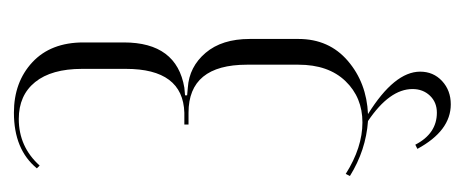

<svg xmlns="http://www.w3.org/2000/svg" viewBox="-216 -326 668 276"><g transform="rotate(-90 118.0 -188.0)"><path d="M48 75Q64 106 94 106Q109 106 118.5 96Q128 86 128 71Q128 38 82 7Q40 4 3 -19L6 -25Q44 -1 80 -1Q116 -1 139.5 -25.5Q163 -50 163 -93V-167Q163 -251 94 -251H77V-257H94Q157 -259 157 -341V-404Q157 -448 138 -471.5Q119 -495 85 -495Q45 -495 18 -465L14 -469Q41 -502 94 -502Q138 -502 166.5 -475.5Q195 -449 195 -402V-344Q195 -268 130 -257L119 -256V-253L130 -252Q160 -250 180 -226.5Q200 -203 200 -163V-93Q200 -49 168.5 -22Q137 5 92 7Q153 45 153 82Q153 101 139.5 113.5Q126 126 106 126Q68 126 42 78Z"/></g></svg>

Font: Moniqa ExtLt Narrow Display
Style: Regular
Weight: 200
Width: 4
Designer: Rajesh Rajput
Foundry: Rajesh Rajput
Version: Version 1.000